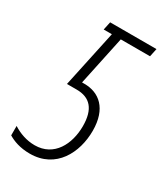

<svg xmlns="http://www.w3.org/2000/svg" viewBox="-170 -594 583 671"><g transform="rotate(30 122.0 -259.0)"><path d="M60 10C165 10 211 -81 211 -169C211 -259 163 -297 104 -297H94L136 -495H254L261 -528H74L67 -495H100L51 -266H90C144 -266 173 -235 173 -166C173 -94 138 -24 60 -24C27 -24 -3 -35 -28 -51V-13C-8 -1 20 10 60 10Z"/></g></svg>

Font: Noto Sans ExtraCondensed ExtraLight
Style: Italic
Weight: 200
Width: 2
Italic angle: -12°
Designer: Monotype Design Team
Foundry: Monotype Imaging Inc.
Version: Version 2.013